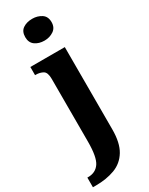

<svg xmlns="http://www.w3.org/2000/svg" viewBox="-277 -815 856 1100"><g transform="rotate(-30 151.0 -265.0)"><path d="M161 -626Q124 -626 99 -644Q74 -662 74 -698Q74 -736 99 -753Q124 -770 161 -770Q195 -770 221.5 -753Q248 -736 248 -698Q248 -662 221.5 -644Q195 -626 161 -626ZM-20 240V176H-14Q35 176 60.5 138.5Q86 101 86 -1V-416Q86 -459 66 -470.5Q46 -482 18 -482H14V-536H242V8Q242 97 211 148Q180 199 125 219.5Q70 240 -1 240Z"/></g></svg>

Font: Noto Serif Thai Condensed ExtraBold
Style: Regular
Weight: 800
Width: 3
Designer: Monotype Design Team
Foundry: Monotype Imaging Inc.
Version: Version 2.002; ttfautohint (v1.8.4.7-5d5b)